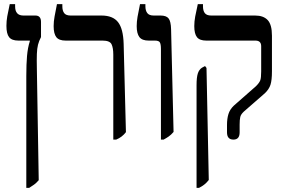

<svg xmlns="http://www.w3.org/2000/svg" viewBox="-20 -667 1369 927"><path d="M107 240V-300Q107 -357 110.5 -397Q114 -437 124 -468V-471H69Q37 -471 24 -487.5Q11 -504 11 -542Q11 -565 15 -588Q19 -611 27 -647H53V-636Q53 -592 93 -592H151Q178 -592 178 -561V-488Q168 -469 163.5 -451Q159 -433 158 -406.5Q157 -380 158 -334L167 203Q156 216 145 224Q134 232 121 240Z M527 7V-403Q527 -436 518.5 -453.5Q510 -471 475 -471H297Q265 -471 252 -487.5Q239 -504 239 -541Q239 -563 243.5 -587.5Q248 -612 255 -647H281V-637Q281 -615 290 -603.5Q299 -592 321 -592H470Q525 -592 550 -560Q575 -528 577 -455L588 -29Q570 -5 541 7Z M757 7V-431Q757 -453 752 -462Q747 -471 728 -471H698Q666 -471 653 -488Q640 -505 640 -541Q640 -562 644 -585.5Q648 -609 656 -647H682V-637Q682 -616 691 -604Q700 -592 722 -592H755Q783 -592 794 -578Q805 -564 806 -526L818 -30Q806 -16 794.5 -8Q783 0 770 7Z M1107 7Q1076 7 1076 -28V-64Q1076 -94 1083 -116.5Q1090 -139 1109 -157L1216 -251Q1232 -267 1236.5 -279Q1241 -291 1241 -322V-444Q1241 -471 1213 -471H976Q944 -471 931 -487.5Q918 -504 918 -541Q918 -563 922.5 -587.5Q927 -612 935 -647H960V-637Q960 -615 969 -603.5Q978 -592 1000 -592H1212Q1252 -592 1272.5 -570Q1293 -548 1293 -495V-323Q1293 -280 1286 -258Q1279 -236 1259 -217L1157 -128Q1143 -115 1140 -102Q1137 -89 1137 -65V-28Q1137 7 1107 7ZM929 240V-256Q929 -293 935 -312Q941 -331 955 -340L970 -348L977 -339L988 202Q978 215 966.5 224Q955 233 941 240Z"/></svg>

Font: Noto Serif Hebrew Condensed SemiBold
Style: Regular
Weight: 600
Width: 3
Designer: Monotype Design Team
Foundry: Monotype Imaging Inc.
Version: Version 2.004; ttfautohint (v1.8.4.7-5d5b)